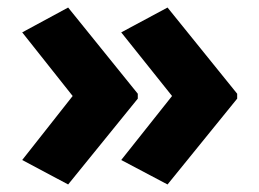

<svg xmlns="http://www.w3.org/2000/svg" viewBox="-20 -533 688 510"><path d="M610 -271 425 -43 302 -108 437 -278 302 -447 425 -513 610 -284ZM346 -271 161 -43 39 -108 173 -278 39 -447 161 -513 346 -284Z"/></svg>

Font: Noto Sans Thaana ExtraBold
Style: Regular
Weight: 800
Designer: David Williams
Foundry: Google Inc.
Version: Version 3.001; ttfautohint (v1.8.4.7-5d5b)